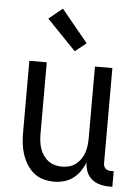

<svg xmlns="http://www.w3.org/2000/svg" viewBox="-54 -807 609 857"><g transform="rotate(5 250.0 -378.5)"><path d="M220 8Q195 8 171 1Q147 -6 128.5 -21.5Q110 -37 97 -58.5Q84 -80 76.5 -103.5Q69 -127 66.5 -151.5Q64 -176 64 -200V-520H142V-200Q142 -183 144 -166.5Q146 -150 151 -134.5Q156 -119 165.5 -105Q175 -91 188 -81Q201 -71 217 -66.5Q233 -62 250 -62Q267 -62 283 -66.5Q299 -71 312 -81Q325 -91 334.5 -105Q344 -119 349 -134.5Q354 -150 356 -166.5Q358 -183 358 -200V-520H436V-93Q436 -87 438 -81Q440 -75 444.5 -70.5Q449 -66 455 -64Q461 -62 467 -62H482V8H467Q446 8 425.5 2.5Q405 -3 389 -16.5Q373 -30 365.5 -50Q358 -70 358 -91Q350 -70 337 -51Q324 -32 305.5 -18Q287 -4 264.5 2Q242 8 220 8ZM262 -580 132 -715 193 -765 312 -620Z"/></g></svg>

Font: Iosevka Algr
Style: Regular
Weight: 400
Monospace: yes
Designer: Belleve Invis
Foundry: Belleve Invis
Version: Version 26.0.2; ttfautohint (v1.8.3)